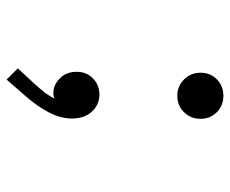

<svg xmlns="http://www.w3.org/2000/svg" viewBox="-79 -486 720 602"><g transform="rotate(90 281.0 -185.0)"><path d="M280.3 -380.9Q250.5 -380.9 229.2 -401.9Q208 -422.9 208 -454.1Q208 -484.4 228.8 -504.9Q249.5 -525.4 280.3 -525.4Q311 -525.4 331.8 -504.9Q352.5 -484.4 352.5 -454.1Q352.5 -422.9 331.8 -401.9Q311 -380.9 280.3 -380.9ZM229.5 154.3 194.3 119.1 244.1 65.4Q258.3 49.8 270 34.7Q281.7 19.5 288.6 4.4Q280.8 7.8 271.5 7.8Q246.6 7.8 225.8 -12.5Q205.1 -32.7 205.1 -65.4Q205.1 -96.2 225.8 -116.5Q246.6 -136.7 276.4 -136.7Q308.1 -136.7 329.8 -113.3Q351.6 -89.8 351.6 -50.8Q351.6 -15.6 332.8 21Q314 57.6 282.2 93.8Z"/></g></svg>

Font: Reddit Mono
Style: Regular
Weight: 400
Monospace: yes
Designer: Stephen Hutchings
Foundry: Reddit
Version: Version 1.014; ttfautohint (v1.8.4.7-5d5b)